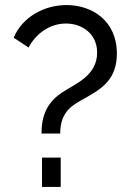

<svg xmlns="http://www.w3.org/2000/svg" viewBox="-20 -739 519 759"><path d="M218 -211C218 -299 267 -324 316 -351C383 -388 442 -426 442 -527C442 -658 343 -719 243 -719C156 -719 69 -673 34 -590L93 -551C120 -603 174 -646 241 -646C304 -646 364 -606 364 -531C364 -439 276 -407 228 -375C167 -336 144 -283 144 -211ZM220 0V-116H146V0Z"/></svg>

Font: Raleway Med
Style: Regular
Weight: 500
Designer: Matt McInerney, Pablo Impallari, Rodrigo Fuenzalida
Foundry: Matt McInerney, Pablo Impallari, Rodrigo Fuenzalida
Version: Version 3.00 July 28, 2015